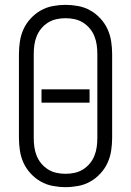

<svg xmlns="http://www.w3.org/2000/svg" viewBox="-20 -763 540 791"><path d="M250 8Q224 8 197.5 3Q171 -2 148 -15Q125 -28 106.5 -48Q88 -68 77 -92Q66 -116 62 -142.5Q58 -169 58 -195V-540Q58 -566 62 -592.5Q66 -619 77 -643Q88 -667 106.5 -687Q125 -707 148 -720Q171 -733 197.5 -738Q224 -743 250 -743Q276 -743 302.5 -738Q329 -733 352 -720Q375 -707 393.5 -687Q412 -667 423 -643Q434 -619 438 -592.5Q442 -566 442 -540V-195Q442 -169 438 -142.5Q434 -116 423 -92Q412 -68 393.5 -48Q375 -28 352 -15Q329 -2 302.5 3Q276 8 250 8ZM250 -47Q269 -47 287.5 -51Q306 -55 322 -65Q338 -75 350 -89.5Q362 -104 369 -121.5Q376 -139 378.5 -157.5Q381 -176 381 -195V-540Q381 -559 378.5 -577.5Q376 -596 369 -613.5Q362 -631 350 -645.5Q338 -660 322 -670Q306 -680 287.5 -684Q269 -688 250 -688Q231 -688 212.5 -684Q194 -680 178 -670Q162 -660 150 -645.5Q138 -631 131 -613.5Q124 -596 121.5 -577.5Q119 -559 119 -540V-195Q119 -176 121.5 -157.5Q124 -139 131 -121.5Q138 -104 150 -89.5Q162 -75 178 -65Q194 -55 212.5 -51Q231 -47 250 -47ZM349 -340H151V-395H349Z"/></svg>

Font: Iosevka Term Curly Light
Style: Regular
Weight: 300
Designer: Belleve Invis
Foundry: Belleve Invis
Version: Version 32.3.0